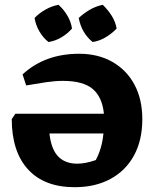

<svg xmlns="http://www.w3.org/2000/svg" viewBox="-20 -769 650 800"><path d="M224 -749Q246 -729 261 -703.5Q276 -678 280 -650Q262 -629 236 -613.5Q210 -598 182 -594Q160 -611 144.5 -637.5Q129 -664 124 -694Q143 -714 169.5 -729Q196 -744 224 -749ZM408 -749Q429 -729 445 -704Q461 -679 466 -650Q446 -629 420 -613.5Q394 -598 366 -594Q320 -631 308 -694Q328 -713 353.5 -728Q379 -743 408 -749ZM291 11Q165 11 97 -63Q29 -137 29 -273L44 -295H413Q406 -365 366 -398.5Q326 -432 242 -432Q210 -432 172.5 -426.5Q135 -421 89 -413L74 -459Q167 -545 310 -545Q389 -545 448.5 -511Q508 -477 540.5 -416Q573 -355 573 -272Q573 -185 538.5 -121.5Q504 -58 440.5 -23.5Q377 11 291 11ZM379 -102Q405 -150 411 -213H186Q193 -148 222 -117.5Q251 -87 302 -87Q336 -87 379 -102Z"/></svg>

Font: Piazzolla SC
Style: Bold
Weight: 700
Designer: Juan Pablo del Peral
Foundry: Huerta Tipografica
Version: Version 1.330